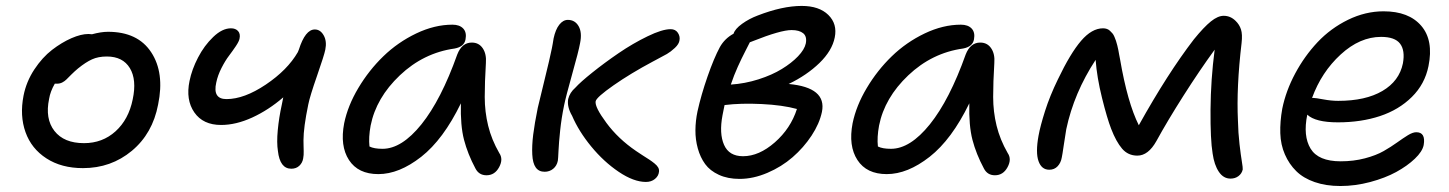

<svg xmlns="http://www.w3.org/2000/svg" viewBox="-20 -579 4869 645"><path d="M258.8 -14.2Q186.5 -14.2 136 -46.9Q85.4 -79.6 65.7 -135Q45.9 -190.4 59.1 -257.8Q68.4 -304.7 95.2 -345.5Q122.1 -386.2 154.8 -411.4Q187.5 -436.5 220 -450.7Q252.4 -464.8 276.9 -464.8Q278.8 -464.8 283 -464.4Q287.1 -463.9 289.1 -463.9Q319.8 -472.2 342.8 -472.2Q442.9 -472.2 488 -403.3Q533.2 -334.5 511.2 -228Q492.7 -130.4 422.9 -72.3Q353 -14.2 258.8 -14.2ZM145 -247.1Q130.9 -180.2 162.8 -139.2Q194.8 -98.1 262.2 -98.1Q324.2 -98.1 368.2 -137.9Q412.1 -177.7 425.8 -245.1Q439.9 -311 416.3 -350.1Q392.6 -389.2 338.9 -389.2Q310.1 -389.2 289.1 -379.6Q268.1 -370.1 242.2 -349.1Q231 -339.8 219.7 -328.6Q208.5 -317.4 202.9 -311.8Q197.3 -306.2 189.2 -302Q181.2 -297.9 171.9 -297.9H164.1Q148.9 -271.5 145 -247.1Z M722.7 -159.2Q662.1 -159.2 632.8 -201.4Q603.5 -243.7 616.7 -307.1Q624.5 -345.7 645.3 -385.7Q666 -425.8 696.3 -454.8Q726.6 -483.9 755.9 -483.9Q771.5 -483.9 779.8 -474.6Q788.1 -465.3 784.7 -449.2Q783.2 -440.4 772.5 -424.3Q761.7 -408.2 749.3 -391.8Q736.8 -375.5 724.1 -350.6Q711.4 -325.7 706.5 -301.8Q693.8 -246.1 740.7 -246.1Q800.3 -246.1 873 -294.9Q945.8 -343.8 980.5 -403.8Q981.9 -408.2 983.9 -412.1Q1005.4 -480 1037.6 -480Q1056.2 -480 1067.4 -460.2Q1078.6 -440.4 1072.8 -412.1Q1069.3 -394 1045.2 -324.7Q1021 -255.4 1015.6 -228Q999.5 -150.4 999.5 -107.9Q999.5 -99.1 999.8 -88.1Q1000 -77.1 1000.2 -71.3Q1000.5 -65.4 1000 -58.6Q999.5 -51.8 998.5 -46.9Q996.1 -32.2 985.6 -22.2Q975.1 -12.2 958.5 -12.2Q920.4 -12.2 913.6 -71.8Q909.2 -99.6 913.1 -141.6Q917 -183.6 926.8 -228Q927.7 -233.4 931.6 -252Q882.3 -209.5 827.6 -184.3Q772.9 -159.2 722.7 -159.2Z M1251 5.9Q1183.1 5.9 1152.3 -41.5Q1121.6 -88.9 1136.2 -165Q1148.4 -224.1 1183.8 -283.4Q1219.2 -342.8 1267.8 -389.9Q1316.4 -437 1378.2 -466.6Q1439.9 -496.1 1500 -496.1Q1523.9 -496.1 1536.1 -483.2Q1548.3 -470.2 1543.9 -446.8Q1539.6 -421.9 1507.3 -416Q1402.8 -401.4 1323.2 -325.9Q1243.7 -250.5 1225.1 -157.2Q1217.8 -117.7 1221.2 -86.9Q1236.3 -79.1 1265.1 -79.1Q1329.6 -79.1 1395.8 -161.4Q1461.9 -243.7 1516.1 -396Q1531.7 -436 1564.9 -436Q1588.9 -436 1601.8 -416.7Q1614.7 -397.5 1612.3 -367.2Q1608.4 -302.7 1608.4 -253.2Q1608.4 -203.6 1619.9 -156.7Q1631.3 -109.9 1657.2 -64.9Q1671.4 -44.4 1656.7 -17.3Q1642.1 9.8 1614.3 9.8Q1588.9 9.8 1577.1 -13.2Q1551.3 -61.5 1538.8 -109.4Q1526.4 -157.2 1528.3 -231.9Q1469.2 -110.4 1395 -52.2Q1320.8 5.9 1251 5.9Z M1809.6 -2Q1790 -2 1779.8 -16.4Q1769.5 -30.8 1768.1 -60.1Q1766.6 -89.4 1771.2 -126.7Q1775.9 -164.1 1786.6 -216.8Q1792.5 -242.7 1809.6 -311.8Q1826.7 -380.9 1834 -417Q1834.5 -419.9 1836.7 -431.4Q1838.9 -442.9 1839.8 -450.2Q1846.2 -480 1858.9 -496.1Q1871.6 -512.2 1887.7 -512.2Q1911.6 -512.2 1923.8 -491Q1936 -469.7 1928.7 -434.1Q1923.8 -406.7 1902.3 -330.6Q1880.9 -254.4 1875 -225.1Q1866.2 -182.6 1861.8 -140.9Q1857.4 -99.1 1856.2 -72Q1855 -44.9 1854 -39.1Q1850.6 -22 1838.4 -12Q1826.2 -2 1809.6 -2ZM2149.9 32.2Q2108.9 32.2 2058.6 -1.7Q2008.3 -35.6 1966.3 -86.7Q1924.3 -137.7 1901.9 -189.9Q1884.3 -220.2 1888.7 -246.1Q1894 -268.1 1912.6 -284.2Q1929.7 -303.2 1970 -335.4Q2010.3 -367.7 2058.1 -400.4Q2106 -433.1 2155.3 -457Q2204.6 -481 2232.9 -481Q2249 -481 2257.1 -469Q2265.1 -457 2262.7 -443.8Q2261.2 -431.2 2247.1 -418Q2232.9 -404.8 2220.5 -397.7Q2208 -390.6 2181.2 -376.5Q2175.8 -373.5 2172.9 -372.1Q2098.6 -332.5 2041.3 -292.5Q1983.9 -252.4 1981 -238.8Q1977.5 -219.7 2017.1 -166.3Q2056.6 -112.8 2116.7 -71.8Q2125 -65.9 2138.9 -57.1Q2152.8 -48.3 2161.4 -42.7Q2169.9 -37.1 2178.7 -30Q2187.5 -22.9 2191.2 -16.1Q2194.8 -9.3 2193.8 -2Q2192.4 12.2 2180.2 22.2Q2168 32.2 2149.9 32.2Z M2464.4 22Q2424.8 22 2395 8.3Q2365.2 -5.4 2348.9 -27.8Q2332.5 -50.3 2324.2 -80.3Q2315.9 -110.4 2316.2 -141.6Q2316.4 -172.9 2323.2 -205.1Q2335.4 -260.3 2356.9 -322Q2378.4 -383.8 2398.4 -420.9Q2414.6 -449.7 2444.3 -465.8Q2449.2 -481.9 2472.9 -499Q2496.6 -516.1 2525.4 -526.9Q2608.4 -559.1 2673.3 -559.1Q2731.9 -559.1 2762.7 -528.8Q2793.5 -498.5 2784.2 -453.1Q2775.4 -408.7 2732.9 -367.4Q2690.4 -326.2 2629.4 -296.9Q2757.8 -285.2 2741.2 -203.1Q2732.9 -163.6 2706.3 -123.3Q2679.7 -83 2642.6 -50.8Q2605.5 -18.6 2557.9 1.7Q2510.3 22 2464.4 22ZM2639.2 -478Q2602.5 -478 2509.3 -440.9Q2507.8 -440.4 2506.8 -439.9Q2505.9 -439.5 2504.4 -439Q2502.9 -438.5 2501.7 -438Q2500.5 -437.5 2499 -437Q2496.1 -430.7 2483.6 -406.7Q2471.2 -382.8 2458.5 -354.7Q2445.8 -326.7 2435.1 -294.9Q2482.4 -297.9 2528.1 -312.5Q2573.7 -327.1 2606.4 -347.2Q2639.2 -367.2 2660.9 -389.9Q2682.6 -412.6 2687 -433.1Q2691.4 -456.5 2678.2 -467.3Q2665 -478 2639.2 -478ZM2407.2 -191.9Q2395.5 -130.4 2412.4 -92.3Q2429.2 -54.2 2476.1 -54.2Q2529.8 -54.2 2583 -100.8Q2636.2 -147.5 2657.2 -212.9Q2608.9 -226.1 2538.6 -229.5Q2468.3 -232.9 2414.1 -226.1Q2413.1 -220.2 2410.6 -209Q2408.2 -197.8 2407.2 -191.9Z M2959 5.9Q2891.1 5.9 2860.4 -41.5Q2829.6 -88.9 2844.2 -165Q2856.4 -224.1 2891.8 -283.4Q2927.2 -342.8 2975.8 -389.9Q3024.4 -437 3086.2 -466.6Q3147.9 -496.1 3208 -496.1Q3231.9 -496.1 3244.1 -483.2Q3256.3 -470.2 3252 -446.8Q3247.6 -421.9 3215.3 -416Q3110.8 -401.4 3031.2 -325.9Q2951.7 -250.5 2933.1 -157.2Q2925.8 -117.7 2929.2 -86.9Q2944.3 -79.1 2973.1 -79.1Q3037.6 -79.1 3103.8 -161.4Q3169.9 -243.7 3224.1 -396Q3239.7 -436 3272.9 -436Q3296.9 -436 3309.8 -416.7Q3322.8 -397.5 3320.3 -367.2Q3316.4 -302.7 3316.4 -253.2Q3316.4 -203.6 3327.9 -156.7Q3339.4 -109.9 3365.2 -64.9Q3379.4 -44.4 3364.7 -17.3Q3350.1 9.8 3322.3 9.8Q3296.9 9.8 3285.2 -13.2Q3259.3 -61.5 3246.8 -109.4Q3234.4 -157.2 3236.3 -231.9Q3177.2 -110.4 3103 -52.2Q3028.8 5.9 2959 5.9Z M3504.9 -8.8Q3479 -8.8 3468.8 -37.6Q3458.5 -66.4 3468.8 -123Q3474.6 -155.3 3490.7 -206.1Q3506.8 -256.8 3533.7 -312Q3575.7 -399.9 3611.8 -441.9Q3647.9 -483.9 3685.5 -483.9Q3692.4 -483.9 3698.2 -481.9Q3704.1 -480 3708.7 -475.6Q3713.4 -471.2 3717 -467Q3720.7 -462.9 3723.9 -455.1Q3727.1 -447.3 3729 -441.9Q3731 -436.5 3733.4 -426.5Q3735.8 -416.5 3736.8 -411.4Q3737.8 -406.2 3739.7 -395.3Q3741.7 -384.3 3742.7 -379.9Q3767.6 -234.4 3805.7 -158.2Q3902.8 -332.5 3990.7 -446.8Q4024.4 -488.3 4047.9 -507.1Q4071.3 -525.9 4090.8 -525.9Q4113.8 -525.9 4130.9 -508.8Q4143.6 -496.6 4148.9 -480.2Q4154.3 -463.9 4150.9 -434.1Q4133.3 -285.6 4138.7 -173.8Q4139.6 -132.8 4144 -94.7Q4148.4 -56.6 4151.9 -36.1Q4155.3 -15.6 4154.8 -9.8Q4151.9 3.9 4140.6 12.5Q4129.4 21 4113.8 21Q4089.8 21 4074.5 -2Q4059.1 -24.9 4053.7 -63Q4045.9 -109.4 4046.6 -210.7Q4047.4 -312 4060.5 -412.1Q4009.3 -341.8 3955.6 -257.3Q3901.9 -172.9 3864.7 -105Q3837.4 -56.2 3800.8 -56.2Q3769.5 -56.2 3749.5 -79.6Q3729.5 -103 3712.9 -146Q3699.2 -181.2 3682.1 -250Q3665 -318.8 3660.6 -377.9Q3587.9 -267.1 3562 -145Q3558.1 -123 3553.5 -90.6Q3548.8 -58.1 3546.9 -49.8Q3543.9 -32.2 3533 -20.5Q3522 -8.8 3504.9 -8.8Z M4482.9 45.9Q4434.6 45.9 4396.5 32.7Q4358.4 19.5 4334.5 -4.2Q4310.5 -27.8 4296.4 -60.3Q4282.2 -92.8 4281 -131.6Q4279.8 -170.4 4287.6 -213.9Q4299.8 -273.9 4331.1 -332.3Q4362.3 -390.6 4406.2 -437.3Q4450.2 -483.9 4508.5 -512.5Q4566.9 -541 4627.9 -541Q4712.9 -541 4754.6 -492.2Q4796.4 -443.4 4778.8 -356.9Q4766.6 -296.4 4722.9 -253.2Q4679.2 -210 4615.7 -189Q4552.2 -168 4474.6 -168Q4398.9 -168 4371.6 -193.8Q4356.9 -122.1 4382.8 -79.6Q4408.7 -37.1 4483.9 -37.1Q4527.3 -37.1 4565.2 -47.1Q4603 -57.1 4628.2 -71.5Q4653.3 -85.9 4673.3 -100.3Q4693.4 -114.7 4709.7 -124.8Q4726.1 -134.8 4737.8 -134.8Q4770 -134.8 4762.7 -91.8Q4758.3 -69.8 4732.9 -45.7Q4707.5 -21.5 4670.4 -1.2Q4633.3 19 4583 32.5Q4532.7 45.9 4482.9 45.9ZM4392.6 -250Q4399.4 -250 4425.8 -245.1Q4452.1 -240.2 4475.6 -240.2Q4567.4 -240.2 4624 -273.4Q4680.7 -306.6 4692.9 -366.2Q4700.7 -409.7 4683.3 -432.4Q4666 -455.1 4619.6 -455.1Q4548.3 -455.1 4483.9 -396Q4419.4 -336.9 4387.7 -250Z"/></svg>

Font: Shantell Sans Irregular
Style: Italic
Weight: 400
Italic angle: -11.31°
Designer: Stephen Nixon, Anya Danilova, Shantell Martin
Foundry: Arrow Type
Version: Version 1.006;[9816181b4]